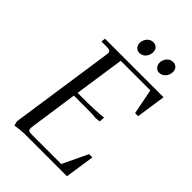

<svg xmlns="http://www.w3.org/2000/svg" viewBox="-260 -980 1086 1086"><g transform="rotate(45 283.0 -437.0)"><path d="M67.9 -19 158.2 -637.2Q160.2 -650.9 160.2 -655.8Q160.2 -668.5 153.3 -672.6Q146.5 -676.8 127.9 -676.8H86.9L89.8 -702.1H558.1L532.2 -524.9H507.8L478 -676.8H241.2L196.8 -376H268.1Q335 -376 401.9 -382.8L399.9 -355L398.9 -350.1L372.1 -347.2Q345.2 -350.1 301.8 -350.1H192.9L151.9 -65.9Q149.9 -52.2 149.9 -46.9Q149.9 -34.2 156.7 -30Q163.6 -25.9 182.1 -25.9H416L487.8 -176.8H514.2L487.8 0H161.1Q116.2 0 75.2 7.8ZM245.1 -823.2Q245.1 -846.7 260.3 -864.3Q275.4 -881.8 297.9 -881.8Q314 -881.8 325.4 -871.3Q336.9 -860.8 336.9 -841.8Q336.9 -816.9 321.8 -799.6Q306.6 -782.2 283.2 -782.2Q267.1 -782.2 256.1 -794.9Q245.1 -807.6 245.1 -823.2ZM403.8 -823.2Q403.8 -847.2 418.7 -864.5Q433.6 -881.8 456.1 -881.8Q472.2 -881.8 483.6 -871.3Q495.1 -860.8 495.1 -841.8Q495.1 -816.9 479.7 -799.6Q464.4 -782.2 440.9 -782.2Q425.3 -782.2 414.6 -794.9Q403.8 -807.6 403.8 -823.2Z"/></g></svg>

Font: Dihjauti
Style: Italic
Weight: 400
Italic angle: -9°
Designer: T. Christopher White
Version: Version 3.0.0